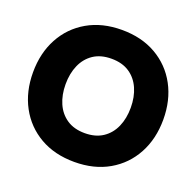

<svg xmlns="http://www.w3.org/2000/svg" viewBox="-130 -875 1052 1028"><g transform="rotate(20 395.5 -361.0)"><path d="M24.4 -361.3Q24.4 -471.2 70.3 -556.2Q116.2 -641.1 199.7 -689.2Q283.2 -737.3 395.5 -737.3Q507.8 -737.3 591.3 -689.2Q674.8 -641.1 720.7 -556.2Q766.6 -471.2 766.6 -361.3Q766.6 -251.5 720.7 -166.5Q674.8 -81.5 591.3 -33.4Q507.8 14.6 395.5 14.6Q283.2 14.6 199.7 -33.4Q116.2 -81.5 70.3 -166.5Q24.4 -251.5 24.4 -361.3ZM210 -361.3Q210 -300.3 231 -252.4Q252 -204.6 293.2 -177Q334.5 -149.4 395.5 -149.4Q456.5 -149.4 497.8 -177Q539.1 -204.6 560.1 -252.4Q581.1 -300.3 581.1 -361.3Q581.1 -422.4 560.1 -470.2Q539.1 -518.1 497.8 -545.7Q456.5 -573.2 395.5 -573.2Q334.5 -573.2 293.2 -545.7Q252 -518.1 231 -470.2Q210 -422.4 210 -361.3Z"/></g></svg>

Font: Giphurs Black
Style: Regular
Weight: 900
Version: Version 0.920; ttfautohint (v1.8.4.7-5d5b)